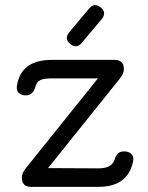

<svg xmlns="http://www.w3.org/2000/svg" viewBox="-20 -727 574 747"><path d="M253 -556Q229 -576 249 -601L327 -694Q347 -718 372 -698Q396 -678 376 -653L298 -560Q278 -536 253 -556ZM101 0Q65 0 65 -36Q65 -53 80 -72L361 -422H181Q151 -422 137 -415.5Q123 -409 118 -391Q109 -356 81 -356Q62 -356 52.5 -366Q43 -376 46 -394Q62 -494 181 -494H426Q462 -494 462 -458Q462 -441 446 -421L167 -73L363 -72Q414 -72 425 -104Q431 -122 439 -130Q447 -138 463 -138Q481 -138 491 -128Q501 -118 498 -100Q478 0 363 0Z"/></svg>

Font: Jura SemiBold
Style: Regular
Weight: 600
Designer: Daniel Johnson, Alexei Vanyashin
Foundry: Daniel Johnson
Version: Version 5.103